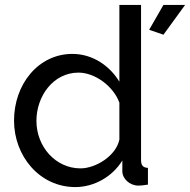

<svg xmlns="http://www.w3.org/2000/svg" viewBox="-20 -750 772 780"><path d="M37 -260C37 -116 141 10 286 10C361 10 436 -31 477 -98V-54C477 -24 507 4 542 4C553 4 562 3 581 0V-68C561 -69 553 -78 553 -100V-730H465V-418C427 -481 358 -531 274 -531C136 -531 37 -408 37 -260ZM644 -609 732 -730H644L586 -629ZM465 -183C452 -118 370 -66 307 -66C206 -66 128 -154 128 -259C128 -359 196 -455 299 -455C365 -455 440 -401 465 -333Z"/></svg>

Font: FIGSv2-sans-serif Medium
Style: Regular
Weight: 500
Designer: Matt McInerney, Pablo Impallari, Rodrigo Fuenzalida,Mirko Velimirovic
Foundry: Matt McInerney, Pablo Impallari, Rodrigo Fuenzalida
Version: Version 4.021;hotconv 1.0.109;makeotfexe 2.5.65596